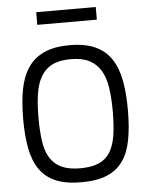

<svg xmlns="http://www.w3.org/2000/svg" viewBox="-60 -940 770 999"><g transform="rotate(-5 325.5 -441.0)"><path d="M325 -63Q385 -63 423 -80Q461 -97 482 -132Q503 -167 511 -219.5Q519 -272 519 -344Q519 -413 511 -467Q503 -521 481 -557.5Q459 -594 421.5 -613.5Q384 -633 325 -633Q265 -633 227.5 -614Q190 -595 168.5 -558Q147 -521 139 -467Q131 -413 131 -344Q131 -275 138.5 -222Q146 -169 167.5 -134Q189 -99 227 -81Q265 -63 325 -63ZM325 10Q244 10 191 -12.5Q138 -35 107 -80Q76 -125 63.5 -191Q51 -257 51 -344Q51 -430 63.5 -497.5Q76 -565 107.5 -611.5Q139 -658 192 -682Q245 -706 325 -706Q405 -706 458 -682Q511 -658 542 -611.5Q573 -565 585.5 -498Q598 -431 598 -344Q598 -255 585.5 -188.5Q573 -122 542 -78Q511 -34 458 -12Q405 10 325 10ZM167 -892H478V-826H167Z"/></g></svg>

Font: Panefresco 400wt
Style: Regular
Weight: 400
Foundry: Campivisivi & Chank Co
Version: Version 1.002